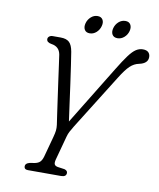

<svg xmlns="http://www.w3.org/2000/svg" viewBox="-91 -914 818 986"><g transform="rotate(10 317.5 -421.0)"><path d="M322.5 -20Q322 0 295.5 0H122.5Q102.5 0 102.5 -17.5Q103 -32.5 125 -38L152 -42.5Q169 -46 178 -55Q187 -64 192.5 -82.5L221.5 -189.5Q227.5 -211.5 229 -225Q230.5 -238.5 228.5 -254.5Q225 -277.5 219.8 -314Q214.5 -350.5 208.5 -393.5Q202.5 -436.5 196.5 -479Q190.5 -521.5 185.8 -556.8Q181 -592 178 -612Q171 -653 129 -659Q103.5 -663 103.5 -680.5Q103.5 -688.5 110.5 -694.2Q117.5 -700 128.5 -700H170Q200 -700 215 -686Q230 -672 236 -637.5Q240 -613 246.5 -569.5Q253 -526 260.2 -474Q267.5 -422 274.2 -371.5Q281 -321 286.5 -282.5L474 -588.5Q503.5 -637 523.8 -664.2Q544 -691.5 561 -702.5Q578 -713.5 596.5 -713.5Q616.5 -713.5 625.8 -704Q635 -694.5 635 -679.5Q635 -646.5 590.5 -637Q564.5 -632 543.8 -612.5Q523 -593 494.5 -547L316 -261.5Q305 -243.5 298.5 -231.2Q292 -219 288 -204L254 -78.5Q249.5 -60.5 253.5 -52.8Q257.5 -45 271 -42.5L306.5 -37.5Q323 -32.5 322.5 -20ZM312.5 -747Q293.5 -747 285.5 -760.5Q277.5 -774 283 -794.5Q288.5 -814.5 303.8 -828Q319 -841.5 338 -841.5Q357 -841.5 365 -828Q373 -814.5 367.5 -794.5Q362 -774 346.8 -760.5Q331.5 -747 312.5 -747ZM457.5 -747Q438 -747 430 -760.5Q422 -774 427.5 -794.5Q433 -814.5 448.2 -828Q463.5 -841.5 483 -841.5Q502 -841.5 510 -828Q518 -814.5 513 -794.5Q507.5 -774 492 -760.5Q476.5 -747 457.5 -747Z"/></g></svg>

Font: Fraunces 144pt SuperSoft Light
Style: Italic
Weight: 300
Italic angle: -16°
Version: Version 1.000;[b76b70a41]